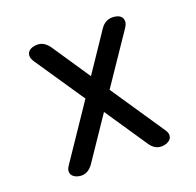

<svg xmlns="http://www.w3.org/2000/svg" viewBox="-105 -671 810 792"><g transform="rotate(-20 300.0 -275.0)"><path d="M500 -500 353 -283 511 -49Q521 -35 521 -24Q521 -13 514.5 -5.5Q508 2 497.5 6Q487 10 476 10Q460 10 447.5 2.5Q435 -5 425 -20L300 -205L175 -20Q165 -6 152.5 2Q140 10 124 10Q113 10 102.5 6Q92 2 85.5 -5.5Q79 -13 79 -24Q79 -35 89 -49L247 -283L100 -500Q90 -515 90 -526.5Q90 -538 96.5 -545.5Q103 -553 113.5 -556.5Q124 -560 135 -560Q152 -560 164.5 -552Q177 -544 187 -530L300 -362L413 -530Q423 -545 436 -552.5Q449 -560 466 -560Q477 -560 487.5 -556.5Q498 -553 504 -545.5Q510 -538 510 -526.5Q510 -515 500 -500Z"/></g></svg>

Font: Maple Mono NL
Style: Regular
Weight: 400
Monospace: yes
Designer: subframe7536
Version: Version 7.000